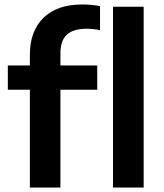

<svg xmlns="http://www.w3.org/2000/svg" viewBox="-20 -838 732 858"><path d="M113.5 0V-437H15V-545.5H113.5V-593.5Q113.5 -699.5 174.8 -758.8Q236 -818 347 -818Q390.5 -818 427 -810.5V-703Q411.5 -706.5 396.5 -708Q381.5 -709.5 366.5 -709.5Q308 -709.5 279 -683.2Q250 -657 250 -599.5V-545.5H414.5V-437H250V0ZM485 0V-808H622V0Z"/></svg>

Font: Encode Sans SemiExpanded SemiExpanded SemiBold
Style: Regular
Weight: 600
Width: 6
Designer: Multiple Designers
Foundry: Impallari Type
Version: Version 3.000; ttfautohint (v1.8.3) -l 8 -r 50 -G 200 -x 14 